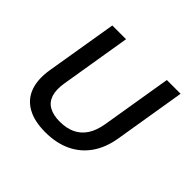

<svg xmlns="http://www.w3.org/2000/svg" viewBox="-138 -702 868 868"><g transform="rotate(45 295.5 -268.0)"><path d="M249 9.8Q180.2 9.8 135.3 -14.9Q90.3 -39.6 72.5 -87.2Q54.7 -134.8 65.9 -204.1L122.6 -545.9H210.4L154.8 -208.5Q147 -161.1 157 -130.6Q167 -100.1 193.6 -85.2Q220.2 -70.3 262.2 -70.3Q304.7 -70.3 336.2 -85.2Q367.7 -100.1 387.7 -130.6Q407.7 -161.1 415.5 -208.5L471.2 -545.9H559.1L502.9 -204.1Q491.7 -135.7 458.3 -87.9Q424.8 -40 371.8 -15.1Q318.8 9.8 249 9.8Z"/></g></svg>

Font: Adwaita Sans
Style: Italic
Weight: 400
Italic angle: -9.39999°
Designer: Rasmus Andersson
Foundry: rsms
Version: Version 4.001;git-9221beed3